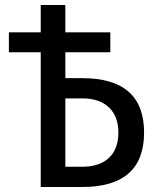

<svg xmlns="http://www.w3.org/2000/svg" viewBox="-20 -749 642 769"><path d="M143.1 -539.6H15.6V-619.6H143.1V-729H241.7V-619.6H421.9V-539.6H241.7V-436H309.1Q557.1 -436 557.1 -218.3Q557.1 0 309.1 0H143.1ZM309.1 -81.1Q378.4 -81.1 416.3 -116.7Q454.1 -152.3 454.1 -217.8Q454.1 -283.2 416 -319.1Q377.9 -355 309.1 -355H241.7V-81.1Z"/></svg>

Font: Vazir Code Hack
Style: Code-Hack
Weight: 400
Foundry: DejaVu fonts team - Redesigned by Saber Rastikerdar
Version: Version 1.1.2